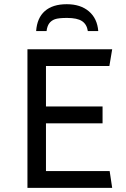

<svg xmlns="http://www.w3.org/2000/svg" viewBox="-20 -916 612 936"><path d="M526.9 0H113.8V-675.8H526.9L513.2 -594.2H204.1V-397H480V-314.9H204.1V-82H514.6ZM459 -764.6H408.2Q403.3 -797.4 379.9 -813Q356.4 -828.6 307.1 -828.6Q265.6 -828.6 247.8 -822.3Q230 -815.9 220 -802.2Q210 -788.6 207 -764.6H156.2Q160.6 -828.6 198.7 -862.1Q236.8 -895.5 305.2 -895.5Q372.6 -895.5 413.3 -860.8Q454.1 -826.2 459 -764.6Z"/></svg>

Font: Cadman
Style: Regular
Weight: 400
Designer: Paul James MIller
Foundry: High-Logic / Made with FontCreator
Version: Version 2.114;March 28, 2021;FontCreator 13.0.0.2683 64-bit